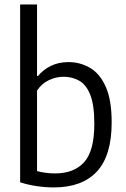

<svg xmlns="http://www.w3.org/2000/svg" viewBox="-20 -828 562 858"><path d="M220.5 9.5Q182.5 9.5 142.5 3.5Q102.5 -2.5 70 -13.5V-808H145.5V-488.5H150Q171 -515 205.8 -532.8Q240.5 -550.5 286.5 -550.5Q338 -550.5 382 -525Q426 -499.5 452.5 -440.5Q479 -381.5 479 -281Q479 -132.5 413 -61.5Q347 9.5 220.5 9.5ZM225.5 -53Q311 -53 356.2 -103.5Q401.5 -154 401.5 -274Q401.5 -358.5 383.5 -404Q365.5 -449.5 334.2 -467.2Q303 -485 264 -485Q230 -485 197.8 -469.5Q165.5 -454 145.5 -423V-63.5Q161 -59 182.5 -56Q204 -53 225.5 -53Z"/></svg>

Font: Encode Sans Semi Condensed
Style: Regular
Weight: 400
Width: 4
Designer: Multiple Designers
Foundry: Impallari Type
Version: Version 3.000; ttfautohint (v1.8.3) -l 8 -r 50 -G 200 -x 14 